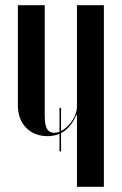

<svg xmlns="http://www.w3.org/2000/svg" viewBox="-20 -719 468 739"><path d="M274.2 -276.8H276.2V-246.8V0H379.8V-699H276.2V-309.5Q276.2 -292 268.6 -274.2Q261 -256.5 248.2 -241.6Q235.5 -226.8 219.6 -217.2Q203.8 -207.8 188.2 -207.8Q169.8 -207.8 161 -223Q152.2 -238.2 152.2 -276.8V-699H48.8V-314.2Q48.8 -286.5 57.2 -264.2Q65.8 -242 81 -226.8Q96.2 -211.5 117 -203.2Q137.8 -195 163 -195Q200 -195 227.6 -214.6Q255.2 -234.2 274.2 -276.8ZM209 -136.2H215V-303.8H209Z"/></svg>

Font: Moniqa Black
Style: Regular
Weight: 900
Designer: Rajesh Rajput
Foundry: Rajesh Rajput
Version: Version 1.000